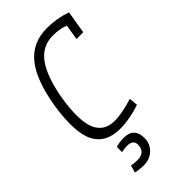

<svg xmlns="http://www.w3.org/2000/svg" viewBox="-276 -737 1051 1051"><g transform="rotate(-45 250.0 -211.5)"><path d="M370 -70 374 -19Q290 9 216 9Q107 9 65.5 -71Q24 -151 52 -334Q80 -504 145 -584.5Q210 -665 323 -665Q398 -665 469 -640L447 -508H395L409 -597Q371 -613 316 -613Q234 -613 184.5 -545Q135 -477 110 -334Q86 -179 116 -111Q146 -43 226 -43Q283 -43 370 -70ZM195 57Q275 57 275 139Q275 183 244 212.5Q213 242 166 242Q141 242 104 235L116 192Q134 197 162 197Q224 197 224 138Q224 101 177 101Q160 101 133 106L134 65Q166 57 195 57Z"/></g></svg>

Font: TypoPRO Lekton
Style: Italic
Weight: 400
Italic angle: -9.3°
Designer: Paolo Mazzetti, Luciano Perondi, Raffaele Flato, Elena Papassissa, Emilio Macchia, Michela Povoleri, Tobias Seemiller, R
Version: Version 3.000